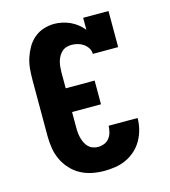

<svg xmlns="http://www.w3.org/2000/svg" viewBox="-111 -832 823 930"><g transform="rotate(-15 300.0 -367.5)"><path d="M298 8Q267 8 237 2Q207 -4 180 -18.5Q153 -33 132 -56Q111 -79 98 -106.5Q85 -134 80 -164.5Q75 -195 75 -226V-509Q75 -536 77.5 -563.5Q80 -591 88.5 -617Q97 -643 110.5 -666.5Q124 -690 145 -708Q166 -726 192.5 -734.5Q219 -743 246 -743Q266 -743 286.5 -738.5Q307 -734 325.5 -725.5Q344 -717 360.5 -704Q377 -691 390 -675V-735H517V-554H390Q390 -570 381.5 -583.5Q373 -597 360 -606Q347 -615 331.5 -619Q316 -623 301 -623Q288 -623 275 -619Q262 -615 252.5 -606Q243 -597 236.5 -585.5Q230 -574 226.5 -561.5Q223 -549 221.5 -535.5Q220 -522 220 -509V-427H365V-308H220V-226Q220 -213 221.5 -200Q223 -187 226.5 -174.5Q230 -162 236 -150.5Q242 -139 251 -130Q260 -121 272.5 -116.5Q285 -112 298 -112Q314 -112 329.5 -118Q345 -124 355 -137Q365 -150 369 -165.5Q373 -181 374 -198H519Q519 -169 512 -141.5Q505 -114 491 -89Q477 -64 455.5 -44.5Q434 -25 408.5 -13Q383 -1 354.5 3.5Q326 8 298 8Z"/></g></svg>

Font: Iosevka Etoile Heavy
Style: Regular
Weight: 900
Designer: Belleve Invis
Foundry: Belleve Invis
Version: Version 22.1.2; ttfautohint (v1.8.4)